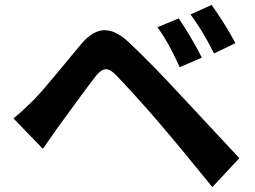

<svg xmlns="http://www.w3.org/2000/svg" viewBox="-20 -768 1040 783"><path d="M709 -693 622 -657C659 -606 684 -557 713 -494L803 -533C781 -579 737 -652 709 -693ZM843 -748 757 -709C794 -659 821 -613 853 -550L940 -592C917 -637 872 -708 843 -748ZM35 -285 155 -161C173 -187 197 -222 220 -254C260 -308 331 -407 370 -457C399 -493 420 -495 452 -463C488 -426 577 -329 635 -260C694 -191 779 -88 846 -5L956 -123C879 -205 777 -316 710 -387C650 -452 573 -532 506 -595C428 -668 369 -657 310 -587C241 -505 163 -407 118 -361C87 -331 65 -309 35 -285Z"/></svg>

Font: Source Han Sans JP
Style: Bold
Weight: 700
Designer: Ryoko NISHIZUKA 西塚涼子 (kana, bopomofo & ideographs); Paul D. Hunt (Latin, Greek & Cyrillic); Sandoll Communications 산돌커뮤니
Foundry: Adobe
Version: Version 2.002;hotconv 1.0.116;makeotfexe 2.5.65601